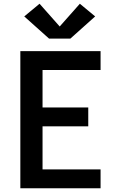

<svg xmlns="http://www.w3.org/2000/svg" viewBox="-20 -1009 640 1029"><path d="M89 0V-735H519V-634H208V-433H453V-332H208V-101H519V0ZM243 -802 110 -921 192 -989 300 -867 408 -989 490 -921 357 -802Z"/></svg>

Font: Zed Sans Extended
Style: Bold
Weight: 700
Width: 7
Designer: Belleve Invis
Foundry: Belleve Invis
Version: Version 1.0.0; ttfautohint (v1.8.4)